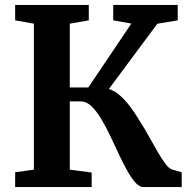

<svg xmlns="http://www.w3.org/2000/svg" viewBox="-20 -763 779 783"><path d="M41.8 0V-60.7L118.1 -71.1V-666.5L41.8 -680V-743H342.1V-680L264.6 -666.5V-406.4H340.2L515.7 -666.9L441.8 -680V-743H704.7V-680L621.7 -666.2L424 -400.1Q448.6 -392.3 470.2 -372.8Q491.9 -353.4 511.2 -327.5Q530.6 -301.7 547.5 -273.4Q569.2 -239.5 588.2 -205.2Q607.1 -170.9 624 -142Q640.9 -113.1 655.4 -94.1Q669.9 -75.1 682.2 -71.6L721 -60.4V0H565.2Q548.9 0 532.1 -18.6Q515.4 -37.1 498.4 -67.8Q481.4 -98.4 464.1 -135.3Q446.9 -172.2 429.8 -208.3Q412.1 -245.8 392.8 -278Q373.5 -310.3 353 -329.9Q332.6 -349.4 311 -349.4H264.6V-71.1L353.8 -59.4V0Z"/></svg>

Font: Merriweather Light
Style: Regular
Weight: 300
Designer: Eben Sorkin
Foundry: Eben Sorkin
Version: Version 2.100